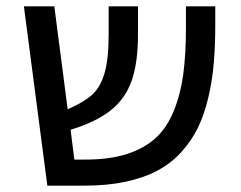

<svg xmlns="http://www.w3.org/2000/svg" viewBox="-20 -584 757 604"><path d="M564.9 -564H657.2V-505.9Q657.2 -438.5 652.3 -383.3Q647.5 -328.1 634.8 -274.9Q622.1 -221.7 601.8 -180.7Q581.5 -139.6 549.8 -105Q518.1 -70.3 475.8 -47.6Q433.6 -24.9 376 -12.5Q318.4 0 247.1 0H128.9L55.2 -564H150.9L192.9 -240.2Q244.6 -262.7 270.5 -286.6Q296.4 -310.5 309.1 -354.5Q321.8 -398.4 321.8 -476.1V-564H414.1V-476.1Q414.1 -386.7 394.3 -330.3Q374.5 -273.9 328.9 -237.3Q283.2 -200.7 202.1 -175.8L213.9 -82H250Q324.7 -82 379.4 -99.6Q434.1 -117.2 469.7 -149.9Q505.4 -182.6 526.6 -234.9Q547.9 -287.1 556.4 -349.6Q564.9 -412.1 564.9 -497.1Z"/></svg>

Font: FiraGO
Style: Regular
Weight: 400
Designer: bBox Type
Foundry: bBox Type GmbH
Version: Version 1.001;PS 001.001;hotconv 1.0.88;makeotf.lib2.5.64775